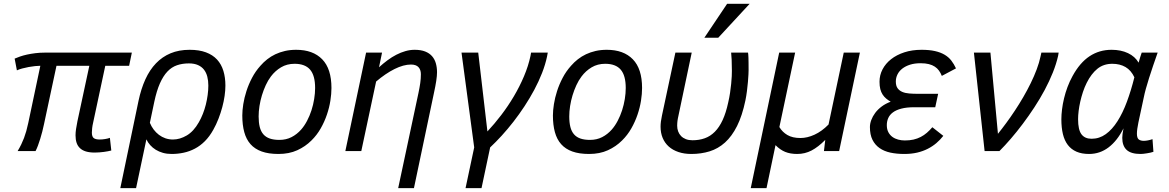

<svg xmlns="http://www.w3.org/2000/svg" viewBox="-20 -786 6082 999"><path d="M559.1 -2.9Q551.8 -1 541.7 1Q531.7 2.9 520.5 4.4Q509.3 5.9 497.1 6.8Q484.9 7.8 473.1 7.8Q445.8 7.8 426.8 2Q407.7 -3.9 395.8 -15.4Q383.8 -26.9 378.4 -43.5Q373 -60.1 373 -82Q373 -97.2 375.7 -115Q378.4 -132.8 382.8 -154.8L444.8 -443.8H273.9L209 -140.1Q205.1 -121.1 200 -101.3Q194.8 -81.5 189.2 -63.2Q183.6 -44.9 177.5 -28.6Q171.4 -12.2 165 0H71.8Q82.5 -18.1 90.6 -34.7Q98.6 -51.3 105 -68.1Q111.3 -85 116.7 -103.8Q122.1 -122.6 127 -146L189.9 -443.8Q178.7 -443.8 162.6 -442.1Q146.5 -440.4 129.2 -437.3Q111.8 -434.1 95.5 -429.7Q79.1 -425.3 67.9 -419.9L56.2 -481Q67.9 -486.3 84.2 -491.9Q100.6 -497.6 120.6 -502Q140.6 -506.3 164.1 -509.3Q187.5 -512.2 212.9 -512.2H666L651.9 -443.8H527.8L464.8 -148.9Q460.9 -132.3 459.5 -119.1Q458 -106 458 -96.2Q458 -75.7 467.3 -67.9Q476.6 -60.1 499 -60.1Q511.7 -60.1 526.6 -62.5Q541.5 -64.9 551.8 -68.8Z M606 192.9 700.7 -261.2Q713.9 -323.7 736.3 -373Q758.8 -422.4 791.5 -456.5Q824.2 -490.7 867.7 -508.8Q911.1 -526.9 966.8 -526.9Q1016.1 -526.9 1051.5 -513.7Q1086.9 -500.5 1109.4 -476.1Q1131.8 -451.7 1142.3 -417.2Q1152.8 -382.8 1152.8 -340.8Q1152.8 -315.9 1148.7 -287.1Q1144.5 -258.3 1136.5 -228.3Q1128.4 -198.2 1116.7 -168Q1105 -137.7 1089.8 -110.8Q1070.3 -75.7 1046.1 -51.5Q1022 -27.3 994.1 -12.7Q966.3 2 935.8 8.5Q905.3 15.1 873 15.1Q848.6 15.1 827.9 9.3Q807.1 3.4 790.5 -6.8Q773.9 -17.1 761.5 -31Q749 -44.9 741.7 -61L688 192.9ZM759.8 -147Q767.6 -127.9 779.5 -112.1Q791.5 -96.2 806.9 -84.5Q822.3 -72.8 840.8 -66.4Q859.4 -60.1 879.9 -60.1Q916 -60.1 951.9 -81.3Q987.8 -102.5 1014.6 -149.9Q1026.4 -170.4 1035.6 -193.8Q1044.9 -217.3 1051 -241.9Q1057.1 -266.6 1060.5 -291.7Q1064 -316.9 1064 -340.8Q1064 -366.2 1058.6 -387.2Q1053.2 -408.2 1041.3 -423.6Q1029.3 -439 1010 -447.5Q990.7 -456.1 962.9 -456.1Q928.7 -456.1 900.9 -446.5Q873 -437 851.1 -413.8Q829.1 -390.6 812 -352.1Q794.9 -313.5 782.7 -255.9Z M1240.7 -185.1Q1240.7 -211.4 1245.8 -244.1Q1251 -276.9 1262.2 -311.8Q1273.4 -346.7 1291.3 -380.9Q1309.1 -415 1335 -443.8Q1351.1 -462.4 1370.4 -477.5Q1389.6 -492.7 1412.8 -503.7Q1436 -514.6 1462.9 -520.8Q1489.7 -526.9 1521 -526.9Q1608.4 -526.9 1656.5 -477.5Q1704.6 -428.2 1704.6 -328.1Q1704.6 -297.9 1699 -262Q1693.4 -226.1 1680.9 -189.5Q1668.5 -152.8 1648.7 -117.9Q1628.9 -83 1600.6 -55.2Q1568.8 -23.4 1526.6 -4.2Q1484.4 15.1 1428.7 15.1Q1377.4 15.1 1341.6 2.2Q1305.7 -10.7 1283.4 -35.9Q1261.2 -61 1251 -98.4Q1240.7 -135.7 1240.7 -185.1ZM1325.7 -180.2Q1325.7 -148.4 1331.5 -125.2Q1337.4 -102.1 1350.3 -87.2Q1363.3 -72.3 1383.8 -65.2Q1404.3 -58.1 1433.6 -58.1Q1468.8 -58.1 1496.8 -72.5Q1524.9 -86.9 1546.9 -111.8Q1564 -131.3 1577.6 -157.2Q1591.3 -183.1 1600.6 -211.9Q1609.9 -240.7 1614.7 -270.8Q1619.6 -300.8 1619.6 -328.1Q1619.6 -393.1 1593.5 -423.6Q1567.4 -454.1 1512.7 -454.1Q1473.1 -454.1 1442.4 -435.8Q1411.6 -417.5 1389.6 -388.2Q1374.5 -368.2 1362.8 -342.8Q1351.1 -317.4 1342.8 -290Q1334.5 -262.7 1330.1 -234.4Q1325.7 -206.1 1325.7 -180.2Z M2051.8 192.9 2157.2 -301.8Q2163.1 -329.6 2166.5 -353Q2169.9 -376.5 2169.9 -399.9Q2169.9 -422.9 2157.5 -436.5Q2145 -450.2 2118.2 -450.2Q2079.6 -450.2 2032.7 -426.8Q1985.8 -403.3 1937 -361.8L1859.9 0H1776.9L1884.8 -512.2H1967.8L1952.1 -436Q1973.6 -455.6 1996.3 -472.4Q2019 -489.3 2042.2 -501.2Q2065.4 -513.2 2089.4 -520Q2113.3 -526.9 2137.2 -526.9Q2169.9 -526.9 2192.1 -518.1Q2214.4 -509.3 2228 -493.7Q2241.7 -478 2247.8 -456.5Q2253.9 -435.1 2253.9 -410.2Q2253.9 -392.1 2249.8 -364.7Q2245.6 -337.4 2237.8 -301.8L2133.8 192.9Z M2468.3 -512.2 2516.1 -102.1Q2552.7 -141.1 2588.1 -187.5Q2623.5 -233.9 2653.6 -284.7Q2683.6 -335.4 2706.3 -388.9Q2729 -442.4 2740.2 -495.1L2743.2 -512.2H2830.1L2826.2 -491.2Q2817.4 -449.7 2800.3 -406Q2783.2 -362.3 2760 -318.8Q2736.8 -275.4 2709.2 -233.4Q2681.6 -191.4 2651.6 -152.8Q2621.6 -114.3 2590.6 -80.3Q2559.6 -46.4 2530.3 -19L2485.4 192.9H2402.3L2447.3 -19L2381.3 -512.2Z M2856.9 -185.1Q2856.9 -211.4 2862.1 -244.1Q2867.2 -276.9 2878.4 -311.8Q2889.6 -346.7 2907.5 -380.9Q2925.3 -415 2951.2 -443.8Q2967.3 -462.4 2986.6 -477.5Q3005.9 -492.7 3029.1 -503.7Q3052.2 -514.6 3079.1 -520.8Q3106 -526.9 3137.2 -526.9Q3224.6 -526.9 3272.7 -477.5Q3320.8 -428.2 3320.8 -328.1Q3320.8 -297.9 3315.2 -262Q3309.6 -226.1 3297.1 -189.5Q3284.7 -152.8 3264.9 -117.9Q3245.1 -83 3216.8 -55.2Q3185.1 -23.4 3142.8 -4.2Q3100.6 15.1 3044.9 15.1Q2993.7 15.1 2957.8 2.2Q2921.9 -10.7 2899.7 -35.9Q2877.4 -61 2867.2 -98.4Q2856.9 -135.7 2856.9 -185.1ZM2941.9 -180.2Q2941.9 -148.4 2947.8 -125.2Q2953.6 -102.1 2966.6 -87.2Q2979.5 -72.3 3000 -65.2Q3020.5 -58.1 3049.8 -58.1Q3085 -58.1 3113 -72.5Q3141.1 -86.9 3163.1 -111.8Q3180.2 -131.3 3193.8 -157.2Q3207.5 -183.1 3216.8 -211.9Q3226.1 -240.7 3231 -270.8Q3235.8 -300.8 3235.8 -328.1Q3235.8 -393.1 3209.7 -423.6Q3183.6 -454.1 3128.9 -454.1Q3089.4 -454.1 3058.6 -435.8Q3027.8 -417.5 3005.9 -388.2Q2990.7 -368.2 2979 -342.8Q2967.3 -317.4 2959 -290Q2950.7 -262.7 2946.3 -234.4Q2941.9 -206.1 2941.9 -180.2Z M3494.1 -512.2H3579.1L3510.3 -185.1Q3508.3 -176.3 3507.1 -169.9Q3505.9 -163.6 3505.1 -157.7Q3504.4 -151.9 3503.9 -145.8Q3503.4 -139.6 3503.4 -131.8Q3503.4 -116.2 3508.5 -102.3Q3513.7 -88.4 3523.7 -78.1Q3533.7 -67.9 3548.6 -62Q3563.5 -56.2 3583 -56.2Q3618.2 -56.2 3647.2 -66.7Q3676.3 -77.1 3699.5 -100.6Q3722.7 -124 3740 -161.4Q3757.3 -198.7 3769 -252.9Q3774.9 -278.3 3778.6 -303.2Q3782.2 -328.1 3784.4 -349.9Q3786.6 -371.6 3787.4 -389.2Q3788.1 -406.7 3788.1 -417Q3788.1 -453.6 3786.9 -475.3Q3785.6 -497.1 3784.2 -512.2H3872.1Q3872.6 -508.8 3873.3 -502.4Q3874 -496.1 3874.3 -485.6Q3874.5 -475.1 3874.8 -459.2Q3875 -443.4 3875 -420.9Q3875 -415 3874.3 -398.4Q3873.5 -381.8 3871.6 -359.9Q3869.6 -337.9 3866.5 -312.5Q3863.3 -287.1 3858.4 -263.2Q3841.8 -183.6 3814.9 -130.1Q3788.1 -76.7 3752.2 -44.4Q3716.3 -12.2 3672.1 1.5Q3627.9 15.1 3577.1 15.1Q3540 15.1 3510.3 5.1Q3480.5 -4.9 3459.7 -23.4Q3439 -42 3428 -68.1Q3417 -94.2 3417 -127Q3417 -151.9 3424.3 -185.1ZM3717.3 -589.8H3645L3763.2 -766.1H3880.4Z M4346.2 0H4267.1L4273.9 -58.1Q4237.3 -21 4202.6 -2.9Q4168 15.1 4127.9 15.1Q4091.8 15.1 4065.2 4.2Q4038.6 -6.8 4015.1 -30.8L3968.3 192.9H3886.2L4034.2 -512.2H4117.2L4035.2 -125Q4050.3 -99.1 4076.9 -83.5Q4103.5 -67.9 4145 -67.9Q4180.2 -67.9 4218 -85.2Q4255.9 -102.5 4291 -138.2L4370.1 -512.2H4454.1Z M4888.2 -79.1Q4872.1 -58.6 4852.1 -41.5Q4832 -24.4 4807.1 -11.7Q4782.2 1 4752 8.1Q4721.7 15.1 4685.1 15.1Q4645.5 15.1 4612.8 8.1Q4580.1 1 4556.4 -15.6Q4532.7 -32.2 4519.5 -58.8Q4506.3 -85.4 4506.3 -125Q4506.3 -142.6 4513.4 -161.6Q4520.5 -180.7 4533.9 -198.7Q4547.4 -216.8 4567.6 -231.9Q4587.9 -247.1 4614.3 -256.8Q4601.6 -264.2 4590.8 -273.2Q4580.1 -282.2 4572.3 -294.2Q4564.5 -306.2 4560.3 -322.5Q4556.2 -338.9 4556.2 -360.8Q4556.2 -395 4572 -425.3Q4587.9 -455.6 4616.5 -478Q4645 -500.5 4685.3 -513.7Q4725.6 -526.9 4774.9 -526.9Q4815.4 -526.9 4844.7 -520.3Q4874 -513.7 4895 -501.2Q4916 -488.8 4929.9 -470.7Q4943.8 -452.6 4954.1 -430.2L4880.4 -391.1Q4874.5 -406.2 4865.7 -418.5Q4856.9 -430.7 4844 -439.2Q4831.1 -447.8 4813 -452.4Q4794.9 -457 4770 -457Q4739.3 -457 4715.3 -449.5Q4691.4 -441.9 4674.8 -429Q4658.2 -416 4649.7 -398.7Q4641.1 -381.3 4641.1 -361.8Q4641.1 -339.8 4650.1 -327.1Q4659.2 -314.5 4674.6 -307.9Q4689.9 -301.3 4710.9 -299.6Q4731.9 -297.9 4755.4 -297.9H4861.3L4846.2 -228H4736.3Q4697.3 -228 4670.2 -220.9Q4643.1 -213.9 4626.2 -201.4Q4609.4 -189 4601.8 -171.9Q4594.2 -154.8 4594.2 -134.8Q4594.2 -113.3 4602.3 -98.1Q4610.4 -83 4623.5 -73.5Q4636.7 -64 4653.6 -59.6Q4670.4 -55.2 4688 -55.2Q4712.9 -55.2 4733.2 -59.8Q4753.4 -64.5 4770.8 -73.5Q4788.1 -82.5 4802.7 -95.2Q4817.4 -107.9 4831.1 -124Z M5133.3 -512.2 5172.4 -89.8Q5192.9 -115.2 5215.6 -146Q5238.3 -176.8 5260.7 -210.7Q5283.2 -244.6 5304.2 -280.8Q5325.2 -316.9 5343 -353.3Q5360.8 -389.6 5374 -424.8Q5387.2 -460 5394 -492.2L5398.4 -512.2H5488.3L5485.4 -495.1Q5476.1 -453.6 5458 -408.4Q5439.9 -363.3 5415.5 -317.6Q5391.1 -272 5361.8 -227.3Q5332.5 -182.6 5301.5 -141.4Q5270.5 -100.1 5239.5 -64.2Q5208.5 -28.3 5180.2 0H5103L5047.4 -512.2Z M5981.4 3.9Q5974.6 6.3 5965.6 8.3Q5956.5 10.3 5947.3 11.7Q5938 13.2 5929.2 14.2Q5920.4 15.1 5914.6 15.1Q5864.7 15.1 5842 -6.1Q5819.3 -27.3 5819.3 -68.8Q5819.3 -75.7 5820.8 -89.1Q5822.3 -102.5 5825.7 -118.2Q5793.9 -54.2 5748.5 -19.5Q5703.1 15.1 5646.5 15.1Q5608.4 15.1 5581.1 3.2Q5553.7 -8.8 5536.1 -31.7Q5518.6 -54.7 5510.5 -88.1Q5502.4 -121.6 5502.4 -165Q5502.4 -189 5505.9 -217Q5509.3 -245.1 5516.4 -274.4Q5523.4 -303.7 5534.4 -333.3Q5545.4 -362.8 5560.5 -390.1Q5598.6 -460 5649.2 -493.4Q5699.7 -526.9 5763.7 -526.9Q5812.5 -526.9 5849.1 -509.5Q5885.7 -492.2 5904.3 -460Q5908.2 -474.1 5912.4 -487.8Q5916.5 -501.5 5920.4 -512.2H6003.4Q5991.2 -477.5 5979.7 -443.8Q5968.3 -410.2 5958.7 -379.9Q5949.2 -349.6 5942.1 -324.2Q5935.1 -298.8 5931.6 -280.8L5903.3 -148.9Q5899.4 -130.4 5897.5 -116Q5895.5 -101.6 5895.5 -90.8Q5895.5 -67.9 5905 -60.5Q5914.6 -53.2 5931.6 -53.2Q5941.4 -53.2 5953.6 -55.7Q5965.8 -58.1 5976.6 -62ZM5659.7 -64Q5700.2 -64 5733.6 -88.1Q5767.1 -112.3 5794.4 -155.3Q5821.8 -198.2 5843.5 -256.8Q5865.2 -315.4 5882.3 -383.8Q5865.2 -420.4 5835.9 -437.3Q5806.6 -454.1 5767.6 -454.1Q5721.7 -454.1 5689.7 -428Q5657.7 -401.9 5634.3 -355Q5623 -332.5 5614.7 -307.4Q5606.4 -282.2 5600.8 -257.3Q5595.2 -232.4 5592.3 -209Q5589.4 -185.5 5589.4 -166Q5589.4 -110.8 5606.9 -87.4Q5624.5 -64 5659.7 -64Z"/></svg>

Font: Lorenzo Sans
Style: Italic
Weight: 400
Italic angle: -12°
Foundry: Intel Corporation
Version: Version 1.00; ttfautohint (v1.5)